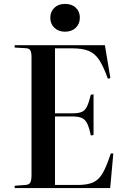

<svg xmlns="http://www.w3.org/2000/svg" viewBox="-20 -961 645 981"><path d="M55 0V-12L110 -16Q128 -17 134.5 -28Q141 -39 141 -67V-669Q141 -694 134.5 -704.5Q128 -715 107 -715L55 -718V-730H516L544 -562L531 -559Q509 -621 487 -654.5Q465 -688 433 -701Q401 -714 349 -714H261V-382H350Q381 -382 397.5 -389Q414 -396 424 -416Q434 -436 444 -477L458 -479V-271L444 -269Q436 -308 426 -329Q416 -350 398.5 -358Q381 -366 350 -366H261V-16H378Q426 -16 455.5 -29Q485 -42 505 -77Q525 -112 546 -177H559L543 0ZM312 -799Q279 -799 258 -819Q237 -839 237 -870Q237 -901 257.5 -921Q278 -941 312 -941Q347 -941 367.5 -921.5Q388 -902 388 -871Q388 -839 367 -819Q346 -799 312 -799Z"/></svg>

Font: Literata 72pt Medium
Style: Regular
Weight: 500
Designer: Latin by Veronika Burian and Jose Scaglione. Greek by Irene Vlachou. Cyrillic by Vera Evstafieva.
Foundry: TypeTogether
Version: Version 3.002